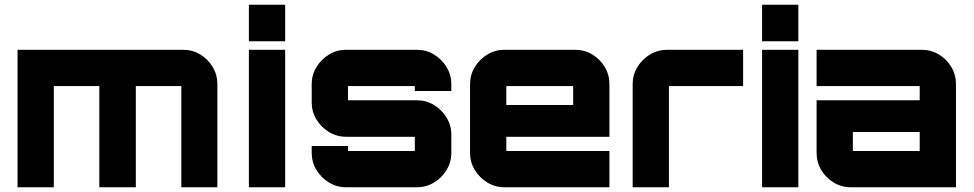

<svg xmlns="http://www.w3.org/2000/svg" viewBox="-20 -790 4107 810"><path d="M54 0V-580H752Q792 -580 825 -560Q858 -540 877.5 -507Q897 -474 897 -435V0H745V-427Q745 -427 745 -427Q745 -427 745 -427H553Q553 -427 553 -427Q553 -427 553 -427V0H399V-427Q399 -427 399 -427Q399 -427 399 -427H207Q207 -427 207 -427Q207 -427 207 -427V0Z M1030 0V-580H1183V0ZM1030 -616V-770H1183V-616Z M1440 0Q1401 0 1368 -20Q1335 -40 1315 -73Q1295 -106 1295 -145V-174H1448V-153Q1448 -153 1448 -153Q1448 -153 1448 -153H1730Q1730 -153 1730 -153Q1730 -153 1730 -153V-213Q1730 -213 1730 -213Q1730 -213 1730 -213H1440Q1401 -213 1368 -233Q1335 -253 1315 -286Q1295 -319 1295 -358V-435Q1295 -474 1315 -507Q1335 -540 1368 -560Q1401 -580 1440 -580H1738Q1778 -580 1811 -560Q1844 -540 1864 -507Q1884 -474 1884 -435V-406H1730V-427Q1730 -427 1730 -427Q1730 -427 1730 -427H1448Q1448 -427 1448 -427Q1448 -427 1448 -427V-367Q1448 -367 1448 -367Q1448 -367 1448 -367H1738Q1778 -367 1811 -347Q1844 -327 1864 -294Q1884 -261 1884 -222V-145Q1884 -106 1864 -73Q1844 -40 1811 -20Q1778 0 1738 0H1440Z M2108 0Q2069 0 2036 -20Q2003 -40 1983 -73Q1963 -106 1963 -145V-435Q1963 -474 1983 -507Q2003 -540 2036 -560Q2069 -580 2108 -580H2406Q2446 -580 2479 -560Q2512 -540 2531.5 -507Q2551 -474 2551 -435V-213H2116V-153Q2116 -153 2116 -153Q2116 -153 2116 -153H2551V0H2108ZM2116 -347H2398V-427Q2398 -427 2398 -427Q2398 -427 2398 -427H2116Q2116 -427 2116 -427Q2116 -427 2116 -427Z M2649 0V-435Q2649 -474 2669 -507Q2689 -540 2722 -560Q2755 -580 2795 -580H3115V-427H2802Q2802 -427 2802 -427Q2802 -427 2802 -427V0Z M3195 0V-580H3348V0ZM3195 -616V-770H3348V-616Z M3570 0Q3530 0 3497 -20Q3464 -40 3444.5 -73Q3425 -106 3425 -145V-367H3860V-427Q3860 -427 3860 -427Q3860 -427 3860 -427H3425V-580H3868Q3908 -580 3941 -560Q3974 -540 3993.5 -507Q4013 -474 4013 -435V0ZM3578 -153H3860V-233H3578V-153Q3578 -153 3578 -153Q3578 -153 3578 -153Z"/></svg>

Font: Orbitron Black
Style: Regular
Weight: 900
Designer: Matt McInerney
Foundry: The League of Moveable Type
Version: Version 2.001